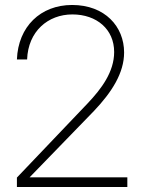

<svg xmlns="http://www.w3.org/2000/svg" viewBox="-20 -752 569 772"><path d="M48 0H492V-39H99L358 -306C429 -381 479 -458 479 -541C479 -645 402 -732 270 -732C143 -732 53 -645 48 -513H89C93 -626 173 -694 271 -694C369 -694 439 -634 439 -543C439 -463 388 -395 332 -336L48 -38Z"/></svg>

Font: Aspekta 150
Style: Regular
Weight: 150
Designer: Ivo Dolenc
Version: Version 2.000